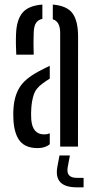

<svg xmlns="http://www.w3.org/2000/svg" viewBox="-20 -626 404 820"><path d="M49.5 -392.5Q48.5 -409.5 48 -435Q47.5 -460.5 48.5 -480Q50.5 -541 76 -571.5Q101.5 -602 161 -606.5V-545.5Q143 -541.5 134 -528.2Q125 -515 124 -487.5Q123 -470.5 123 -442Q123 -413.5 124 -392.5ZM237 0V-485Q237 -534.5 205.5 -543.5V-606.5Q266 -601.5 289.8 -569Q313.5 -536.5 313.5 -469.5L313 0ZM37.5 -110Q37 -122.5 36.8 -135.5Q36.5 -148.5 37.5 -160.5Q40.5 -214.5 63.2 -252Q86 -289.5 145 -321Q156.5 -327 168.5 -333.2Q180.5 -339.5 192.5 -345V-290Q185.5 -286 178 -280.8Q170.5 -275.5 162 -269.5Q133 -249 124 -221Q115 -193 113.5 -160.5Q112 -139.5 113.5 -115.5Q118.5 -52 169 -52Q182 -52 192.5 -56.5V-10Q173 6.5 141 6.5Q90.5 6.5 66.2 -22.2Q42 -51 37.5 -110ZM337 174H307.5Q210.5 174 224.5 89L234 38H278.5L269 89Q261.5 133.5 307.5 133.5H337Z"/></svg>

Font: Big Shoulders Stencil Display Medium
Style: Regular
Weight: 500
Designer: Patric King
Foundry: XO Type Co
Version: Version 1.000